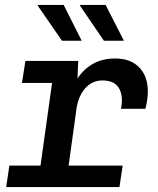

<svg xmlns="http://www.w3.org/2000/svg" viewBox="-20 -758 640 778"><path d="M132 0 191 -422H69L83 -511H297L294 -440Q319 -478 357 -499.5Q395 -521 447 -521Q509 -521 544 -485Q579 -449 579 -388Q579 -371 576.5 -353Q574 -335 569 -317H470Q472 -327 473 -334.5Q474 -342 474 -348Q474 -432 395 -432Q354 -432 326 -401Q298 -370 290 -318L246 0ZM5 0 18 -87H477L464 0ZM401 -593 304 -735 305 -738H408L482 -593ZM231 -593 133 -735 135 -738H238L311 -593Z"/></svg>

Font: Chivo Mono Medium Medium
Style: Italic
Weight: 500
Italic angle: -8.05°
Monospace: yes
Version: Version 1.008